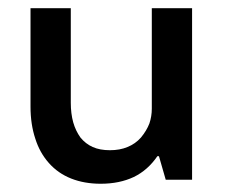

<svg xmlns="http://www.w3.org/2000/svg" viewBox="-20 -440 550 470"><path d="M351.6 -173.8Q351.6 -155.3 345.7 -137.7Q338.9 -120.1 325.2 -103.5Q311.5 -87.9 292 -80.1Q273.4 -72.3 249 -72.3Q224.6 -72.3 207 -80.1Q189.5 -87.9 176.8 -103.5Q165 -120.1 159.2 -140.6Q153.3 -162.1 153.3 -188.5Q153.3 -265.6 153.3 -419.9Q128.9 -419.9 54.7 -419.9Q54.7 -359.4 54.7 -178.7Q54.7 -135.7 66.4 -100.6Q77.1 -66.4 99.6 -41Q122.1 -15.6 154.3 -2.9Q186.5 9.8 226.6 9.8Q272.5 9.8 307.6 -6.8Q341.8 -23.4 365.2 -57.6Q366.2 -57.6 369.1 -57.6Q373 -43.9 385.7 0Q402.3 0 450.2 0Q450.2 -105.5 450.2 -419.9Q425.8 -419.9 351.6 -419.9Q351.6 -358.4 351.6 -173.8Z"/></svg>

Font: TextaAlt
Style: Bold
Weight: 400
Designer: Daniel Hernandez & Miguel Hernandez
Version: Version 1.005;com.myfonts.easy.latinotype.texta.alt-bold.wfk